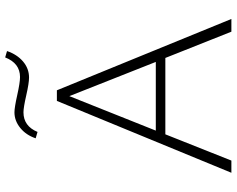

<svg xmlns="http://www.w3.org/2000/svg" viewBox="-104 -788 893 724"><g transform="rotate(-90 342.0 -426.5)"><path d="M280 -784Q228 -784 206 -731L182 -738Q194 -774 221 -796Q248 -818 280 -818Q298 -818 345 -807.5Q392 -797 413 -797Q465 -797 487 -853L511 -846Q498 -808 471.5 -785.5Q445 -763 411 -763Q390 -763 344 -773.5Q298 -784 280 -784ZM584 0 485 -249H197L98 0H52L323 -658H363L632 0ZM211 -285H470L341 -611Z"/></g></svg>

Font: EauTest Light
Style: Regular
Weight: 300
Designer: Christian Thalmann (Catharsis Fonts)
Version: Version 0.001;PS 000.001;hotconv 1.0.88;makeotf.lib2.5.64775